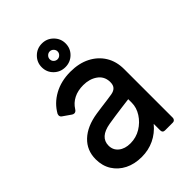

<svg xmlns="http://www.w3.org/2000/svg" viewBox="-232 -911 1034 1034"><g transform="rotate(-45 285.0 -393.5)"><path d="M228 13Q173 13 131.5 -8Q90 -29 66.5 -66.5Q43 -104 43 -154Q43 -222 90 -266.5Q137 -311 222 -324Q239 -327 264 -330Q289 -333 313 -336.5Q337 -340 350 -342Q372 -346 382.5 -358Q393 -370 393 -391V-397Q391 -438 358 -461Q325 -484 278 -484Q236 -484 205 -468Q174 -452 156 -423Q148 -410 137 -410Q130 -410 124 -414L78 -446Q69 -452 69 -463Q69 -466 71 -472Q100 -524 154.5 -554Q209 -584 280 -584Q345 -584 393 -559.5Q441 -535 468 -491.5Q495 -448 495 -389V-19Q495 -11 490 -5.5Q485 0 477 0H417Q399 0 399 -19V-68Q366 -28 322.5 -7.5Q279 13 228 13ZM236 -82Q280 -82 316 -104Q352 -126 374 -160.5Q396 -195 396 -232V-259Q371 -256 341.5 -252Q312 -248 283.5 -244Q255 -240 232 -236Q144 -221 144 -157Q144 -123 169.5 -102.5Q195 -82 236 -82ZM279 -620Q241 -620 214.5 -646Q188 -672 188 -710Q188 -747 214.5 -773.5Q241 -800 279 -800Q317 -800 343.5 -773.5Q370 -747 370 -710Q370 -672 343.5 -646Q317 -620 279 -620ZM279 -680Q291 -680 300 -689Q309 -698 309 -710Q309 -722 300 -731Q291 -740 279 -740Q267 -740 258 -731Q249 -722 249 -710Q249 -697 258 -688.5Q267 -680 279 -680Z"/></g></svg>

Font: Miriam Libre SemiBold
Style: Regular
Weight: 600
Version: Version 2.000